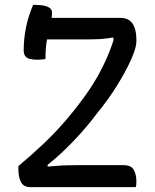

<svg xmlns="http://www.w3.org/2000/svg" viewBox="-20 -774 640 794"><path d="M541 0H107Q78 0 67 -20.5Q56 -41 56 -75V-87Q112 -134 161.5 -181Q211 -228 254 -278.5Q297 -329 335 -382Q352 -406 367.5 -431Q383 -456 396.5 -482Q410 -508 421.5 -534Q433 -560 442.5 -587Q452 -614 460 -642L457 -589L441 -639L474 -624Q449 -619 428.5 -616Q408 -613 387.5 -612Q367 -611 344 -611H155Q141 -611 131.5 -620.5Q122 -630 117.5 -644.5Q113 -659 112.5 -674Q112 -689 116 -700H479Q501 -700 515.5 -689.5Q530 -679 537 -658.5Q544 -638 544 -608V-602Q544 -577 522.5 -528.5Q501 -480 464.5 -421Q428 -362 381 -305Q360 -277 339 -252Q318 -227 296 -203.5Q274 -180 251.5 -158Q229 -136 205 -115.5Q181 -95 155 -74L174 -115L179 -69L152 -83Q186 -86 212 -88Q238 -90 259.5 -90.5Q281 -91 303 -91H491Q522 -91 533 -72Q544 -53 544 -24Q544 -17 543.5 -11Q543 -5 541 0ZM168 -530Q162 -529 153.5 -528Q145 -527 135 -527Q116 -527 103 -530.5Q90 -534 84 -542.5Q78 -551 78 -566Q78 -590 80.5 -614.5Q83 -639 88 -663Q93 -687 100.5 -710Q108 -733 117 -754Q145 -754 162 -750.5Q179 -747 187.5 -739.5Q196 -732 195 -720Q195 -702 188.5 -676Q182 -650 175 -614Q168 -578 168 -530Z"/></svg>

Font: Recursive Monospace Casual
Style: Regular
Weight: 400
Version: Version 1.047